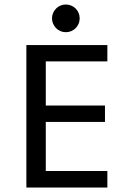

<svg xmlns="http://www.w3.org/2000/svg" viewBox="-20 -840 590 860"><path d="M460.9 0H98.1V-638.2H460.9V-564.9H185.1V-367.2H450.2V-293.9H185.1V-74.2H460.9ZM212.9 -757.8Q212.9 -770.5 217.8 -781.7Q222.7 -793 231 -801.5Q239.3 -810.1 250.5 -814.9Q261.7 -819.8 274.9 -819.8Q288.1 -819.8 299.3 -814.9Q310.5 -810.1 319.1 -801.5Q327.6 -793 332.3 -781.7Q336.9 -770.5 336.9 -757.8Q336.9 -745.1 332.3 -733.9Q327.6 -722.7 319.1 -714.1Q310.5 -705.6 299.3 -700.7Q288.1 -695.8 274.9 -695.8Q261.7 -695.8 250.5 -700.7Q239.3 -705.6 231 -714.1Q222.7 -722.7 217.8 -733.9Q212.9 -745.1 212.9 -757.8ZM0 -638.2Z"/></svg>

Font: Code New Roman
Style: Regular
Weight: 400
Monospace: yes
Designer: Sam Radian
Foundry: Code New Roman
Version: Version 2.00 November 29, 2014